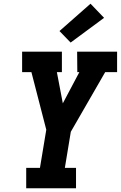

<svg xmlns="http://www.w3.org/2000/svg" viewBox="-20 -1013 650 1033"><path d="M389 0H121V-110H195L229 -315L149 -625H99V-735H313V-625H286L318 -457L407 -625H396L395 -735H610V-625H546L361 -304L329 -110H389ZM360 -784 300 -846 467 -993 540 -917Z"/></svg>

Font: Iosevka HT Extrabold Extended
Style: Italic
Weight: 800
Width: 7
Italic angle: -9°
Monospace: yes
Designer: Belleve Invis
Foundry: Belleve Invis
Version: Version 32.3.0; ttfautohint (v1.8.4)